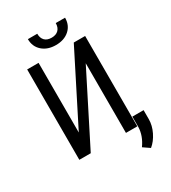

<svg xmlns="http://www.w3.org/2000/svg" viewBox="-248 -1010 1163 1308"><g transform="rotate(-30 333.5 -356.0)"><path d="M447.3 -710.9H536.6V0H447.3V-547.9L170.4 0H80.6V-710.9H170.4V-163.1ZM480.5 -887.2Q480.5 -828.1 440.2 -792.2Q399.9 -756.3 334.5 -756.3Q269 -756.3 228.5 -792.5Q188 -828.6 188 -887.2H261.7Q261.7 -853 280.3 -833.7Q298.8 -814.5 334.5 -814.5Q368.7 -814.5 387.9 -833.5Q407.2 -852.5 407.2 -887.2ZM543.9 174.3 492.7 139.2Q538.6 75.2 540.5 7.3V-74.2H628.9V-3.4Q628.9 45.9 604.7 95.2Q580.6 144.5 543.9 174.3Z"/></g></svg>

Font: Roboto Condensed
Style: Regular
Weight: 400
Designer: Google
Version: Version 2.001047; 2015